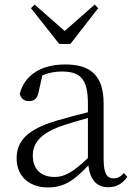

<svg xmlns="http://www.w3.org/2000/svg" viewBox="-20 -809 591 843"><path d="M455 13C490 13 519 -2 539 -33L524 -49C508 -32 496 -26 479 -26C450 -26 435 -45 435 -111V-354C435 -476 379 -526 267 -526C160 -526 88 -479 67 -398C71 -377 85 -365 107 -365C130 -365 145 -376 150 -407L166 -478C195 -490 223 -495 250 -495C330 -495 366 -466 366 -354V-316C321 -305 272 -292 228 -279C100 -241 53 -190 53 -114C53 -31 113 14 190 14C262 14 307 -18 368 -83C375 -23 402 13 455 13ZM132 -789 116 -773 240 -616H289L411 -773L396 -789L264 -673ZM366 -115C300 -52 262 -32 220 -32C162 -32 124 -64 124 -126C124 -179 156 -221 242 -253C279 -266 323 -279 366 -291Z"/></svg>

Font: Noto Serif JP Light
Style: Regular
Weight: 300
Designer: Ryoko NISHIZUKA 西塚涼子 (kana & ideographs); Frank Grießhammer (Latin, Greek & Cyrillic); Wenlong ZHANG 张文龙 (bopomofo); San
Foundry: Adobe
Version: Version 2.001;hotconv 1.1.0;makeotfexe 2.6.0